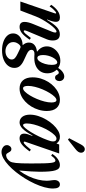

<svg xmlns="http://www.w3.org/2000/svg" viewBox="688 -1605 1166 2594"><g transform="rotate(90 1271.0 -308.0)"><path d="M338.5 10.5Q270 10.5 270 -57Q270 -104 299.5 -175L402.5 -427Q413.5 -455 413.5 -470Q413.5 -488 400.5 -488Q383.5 -488 355.8 -460.5Q328 -433 297 -389.5Q266 -346 238.5 -297.2Q211 -248.5 195 -206L116 0H-5.5L151 -456Q153.5 -464.5 154.8 -469Q156 -473.5 156 -476.5Q156 -484 149.5 -484Q142 -484 124.8 -469.5Q107.5 -455 89.8 -434.5Q72 -414 61.5 -395L39 -416.5Q73 -469 117 -501.8Q161 -534.5 211 -534.5Q269 -534.5 269 -479.5Q269 -461 262 -434.2Q255 -407.5 237 -361.5L242.5 -360Q297.5 -454 341.8 -493.8Q386 -533.5 436.5 -533.5Q521 -533.5 521 -438Q521 -394.5 504.5 -356L394 -92Q389.5 -81 387 -72Q384.5 -63 384.5 -57.5Q384.5 -45.5 395 -45.5Q407.5 -45.5 427.5 -67.5Q447.5 -89.5 487 -142L510.5 -125.5Q461.5 -53 421.5 -21.2Q381.5 10.5 338.5 10.5Z M885.5 -502.5Q913 -546.5 945 -569.8Q977 -593 1006.5 -593Q1034.5 -593 1052 -574.2Q1069.5 -555.5 1069.5 -526Q1069.5 -502.5 1056.8 -485.8Q1044 -469 1022 -469Q1001.5 -469 992.5 -481.8Q983.5 -494.5 976.5 -507Q969.5 -519.5 955 -519.5Q944.5 -519.5 933.2 -509.8Q922 -500 907.5 -478ZM665 201.5Q712.5 201.5 745.2 176Q778 150.5 778 116.5Q778 90.5 757 72Q736 53.5 696.5 35L641.5 8.5Q617 -3 607.5 -3Q595.5 -3 580.2 11.2Q565 25.5 553.8 47.8Q542.5 70 542.5 94.5Q542.5 143 579.5 172.2Q616.5 201.5 665 201.5ZM757 -229.5Q781.5 -229.5 802.8 -258.5Q824 -287.5 837.2 -332.5Q850.5 -377.5 850.5 -424.5Q850.5 -461.5 841.8 -480Q833 -498.5 816.5 -498.5Q800 -498.5 782.5 -481.8Q765 -465 750.2 -437.2Q735.5 -409.5 726.5 -375.5Q717.5 -341.5 717.5 -307.5Q717.5 -270.5 727.5 -250Q737.5 -229.5 757 -229.5ZM654 247.5Q589.5 247.5 537.8 229Q486 210.5 455.8 177Q425.5 143.5 425.5 98.5Q425.5 59.5 447.2 30.8Q469 2 505.2 -14.2Q541.5 -30.5 585 -31.5Q549 -68.5 549 -115.5Q549 -163 582 -190.8Q615 -218.5 668 -223.5L670.5 -228Q600.5 -280 600.5 -358Q600.5 -405.5 626.8 -447Q653 -488.5 697 -514.2Q741 -540 794.5 -540Q845 -540 883.2 -516.5Q921.5 -493 943 -453.2Q964.5 -413.5 964.5 -364.5Q964.5 -311 938.8 -271.5Q913 -232 867 -210.2Q821 -188.5 759.5 -188.5Q740 -188.5 729 -189.2Q718 -190 710 -190.5Q681 -192.5 664 -181.8Q647 -171 647 -148Q647 -132.5 659 -117.5Q671 -102.5 708 -85L791.5 -46Q840 -23.5 865.8 6.2Q891.5 36 891.5 80Q891.5 129 861.5 166.8Q831.5 204.5 778.2 226Q725 247.5 654 247.5Z M1170.5 10.5Q1099.5 10.5 1059.2 -35.2Q1019 -81 1019 -165Q1019 -222 1035.2 -276Q1051.5 -330 1080.5 -376.8Q1109.5 -423.5 1148 -459Q1186.5 -494.5 1231.2 -514.5Q1276 -534.5 1323 -534.5Q1394 -534.5 1433.8 -488.5Q1473.5 -442.5 1473.5 -358Q1473.5 -302 1457.2 -248Q1441 -194 1412.2 -147.2Q1383.5 -100.5 1345.2 -65Q1307 -29.5 1262.5 -9.5Q1218 10.5 1170.5 10.5ZM1167 -36.5Q1187.5 -36.5 1212.8 -62Q1238 -87.5 1263.5 -129.8Q1289 -172 1310.5 -223Q1332 -274 1345.2 -325.5Q1358.5 -377 1358.5 -420.5Q1358.5 -451.5 1350.5 -469.5Q1342.5 -487.5 1326 -487.5Q1305.5 -487.5 1280.2 -462Q1255 -436.5 1229.2 -394Q1203.5 -351.5 1182 -300.8Q1160.5 -250 1147.5 -198.2Q1134.5 -146.5 1134.5 -103.5Q1134.5 -72.5 1142.5 -54.5Q1150.5 -36.5 1167 -36.5Z M1629.5 10.5Q1580 10.5 1551.5 -27.2Q1523 -65 1523 -130Q1523 -183.5 1541 -240.2Q1559 -297 1589.8 -349.5Q1620.5 -402 1659.2 -443.8Q1698 -485.5 1739.8 -510Q1781.5 -534.5 1821 -534.5Q1852 -534.5 1873.8 -523.5Q1895.5 -512.5 1912.5 -488L1926 -524.5H2047.5L1889.5 -67.5Q1886 -57.5 1888 -51.5Q1890 -45.5 1897.5 -45.5Q1905.5 -45.5 1916.2 -53.5Q1927 -61.5 1945.8 -82.2Q1964.5 -103 1996.5 -142L2019.5 -125.5Q1966.5 -51.5 1926.2 -20.5Q1886 10.5 1844.5 10.5Q1779.5 10.5 1779.5 -52.5Q1779.5 -73 1787 -98Q1794.5 -123 1810.5 -162.5L1805 -164Q1754 -70.5 1712.5 -30Q1671 10.5 1629.5 10.5ZM1664 -36.5Q1678.5 -36.5 1703.8 -65.5Q1729 -94.5 1758.5 -142.8Q1788 -191 1816.8 -250Q1845.5 -309 1867 -368.5Q1878 -398 1881.5 -413.2Q1885 -428.5 1885 -441Q1885 -464 1875.2 -476Q1865.5 -488 1847 -488Q1825 -488 1797.8 -460.8Q1770.5 -433.5 1743 -388.8Q1715.5 -344 1692.8 -290.5Q1670 -237 1656 -183.5Q1642 -130 1642 -86.5Q1642 -63.5 1647.8 -50Q1653.5 -36.5 1664 -36.5ZM1860 -643 1841.5 -659.5 1926 -819Q1954 -871 1989 -871Q2009.5 -871 2023.5 -856.8Q2037.5 -842.5 2037.5 -820.5Q2037.5 -803 2026.5 -784.5Q2015.5 -766 1987.5 -744Z M2027.5 254.5Q1990.5 254.5 1962.5 234Q1934.5 213.5 1934.5 181.5Q1934.5 158 1950.5 139.5Q1966.5 121 1988.5 121Q2006 121 2016 131.8Q2026 142.5 2033 156.8Q2040 171 2048.5 181.8Q2057 192.5 2072.5 192.5Q2079.5 192.5 2098.8 186.8Q2118 181 2141.5 156.5Q2149 149 2155.2 139Q2161.5 129 2166.8 110.8Q2172 92.5 2175.5 61Q2179 29.5 2180.8 -20.8Q2182.5 -71 2182.5 -145Q2182.5 -249.5 2180.8 -314.5Q2179 -379.5 2174.5 -414Q2170 -448.5 2162.5 -461.2Q2155 -474 2143 -474Q2116.5 -474 2077.5 -416.5L2053.5 -431Q2083 -479 2124 -506.8Q2165 -534.5 2205 -534.5Q2230.5 -534.5 2247.8 -520.2Q2265 -506 2275.2 -474.2Q2285.5 -442.5 2290 -390.5Q2294.5 -338.5 2294.5 -262.5Q2294.5 -213.5 2290 -143.2Q2285.5 -73 2278 11L2281.5 12.5Q2327 -50 2356.8 -114.2Q2386.5 -178.5 2401.2 -240Q2416 -301.5 2416 -356.5Q2416 -375 2413.8 -393.8Q2411.5 -412.5 2409 -429.8Q2406.5 -447 2406.5 -460.5Q2406.5 -493.5 2422.8 -514Q2439 -534.5 2465.5 -534.5Q2493.5 -534.5 2507.2 -511Q2521 -487.5 2521 -441.5Q2521 -387.5 2503.5 -324Q2486 -260.5 2455.2 -193.8Q2424.5 -127 2384.5 -62.2Q2344.5 2.5 2298.8 59.8Q2253 117 2205.5 160.8Q2158 204.5 2112.5 229.5Q2067 254.5 2027.5 254.5Z"/></g></svg>

Font: Libre Caslon Condensed
Style: Italic
Weight: 400
Italic angle: -22.583°
Designer: Pablo Impallari, Rodrigo Fuenzalida, Katja Schimmel, Ertekin Erdin
Foundry: Pablo Impallari, Rodrigo Fuenzalida
Version: Version 2.000;gftools[0.9.33]